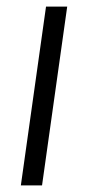

<svg xmlns="http://www.w3.org/2000/svg" viewBox="-20 -560 267 580"><path d="M183 -540 107 0H43L119 -540Z"/></svg>

Font: Pathway Extreme SemiCondensed ExtraLight
Style: Italic
Weight: 250
Width: 4
Italic angle: -8°
Version: Version 1.001;gftools[0.9.26]